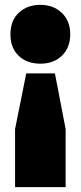

<svg xmlns="http://www.w3.org/2000/svg" viewBox="-20 -580 332 790"><path d="M146 -560Q200 -560 234.5 -527Q269 -494 269 -439Q269 -384.5 235.2 -351.2Q201.5 -318 146 -318Q90.5 -318 56.8 -350.5Q23 -383 23 -439Q23 -495.5 57.5 -527.8Q92 -560 146 -560ZM88 -278H206L250 -49V190H42V-49Z"/></svg>

Font: Encode Sans Condensed Condensed Black
Style: Regular
Weight: 900
Width: 3
Designer: Multiple Designers
Foundry: Impallari Type
Version: Version 3.000; ttfautohint (v1.8.3) -l 8 -r 50 -G 200 -x 14 